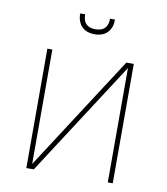

<svg xmlns="http://www.w3.org/2000/svg" viewBox="-82 -796 752 864"><g transform="rotate(10 294.0 -363.5)"><path d="M96.6 0ZM491.5 0H468.8V-522.7L130.7 0H96.6V-545.5H119.3V-22.7L457.4 -545.5H491.5ZM294 -646.3Q255.7 -646.3 235.1 -668.1Q214.5 -690 214.5 -727.3H237.2Q237.2 -669 294 -669Q350.9 -669 350.9 -727.3H373.6Q373.6 -690 353 -668.1Q332.4 -646.3 294 -646.3Z"/></g></svg>

Font: Linik Sans Thin
Style: Regular
Weight: 100
Designer: Fonts by Rasmus Andersson / Changes by Cristiano Sobral with parts from Marc Monis
Foundry: rsms
Version: Version 3.020; ttfautohint (v1.6)